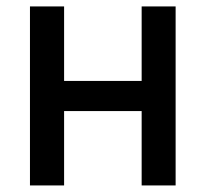

<svg xmlns="http://www.w3.org/2000/svg" viewBox="-20 -565 625 585"><path d="M175.3 -545.4V-318.4H411.6V-545.4H515.1V0H411.6V-226.6H175.3V0H71.3V-545.4Z"/></svg>

Font: Karasuma Gothic
Style: Regular
Weight: 500
Designer: Rasmus Andersson / Ryoko Nishizuka
Foundry: Genbu
Version: Version 1.00